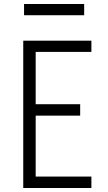

<svg xmlns="http://www.w3.org/2000/svg" viewBox="-20 -938 540 958"><path d="M96 0H436V-57H158V-361H380V-418H158V-679H436V-735H96ZM400 -862V-918H100V-862Z"/></svg>

Font: Iosevka SS09 Light
Style: Regular
Weight: 300
Monospace: yes
Designer: Belleve Invis
Foundry: Belleve Invis
Version: Version 5.2.1; ttfautohint (v1.8.3)